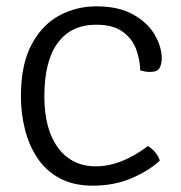

<svg xmlns="http://www.w3.org/2000/svg" viewBox="-20 -574 570 606"><path d="M422.5 -352Q422 -386 409.5 -419.2Q397 -452.5 366.8 -474.2Q336.5 -496 283 -496Q205 -496 162.5 -439Q120 -382 120 -270Q120 -165.5 163.5 -107.2Q207 -49 282.5 -49Q362 -49 447 -113Q476 -94.5 484.5 -67Q448.5 -34 394 -11Q339.5 12 273 12Q211.5 12 168.2 -11.5Q125 -35 98.2 -75Q71.5 -115 58.8 -165.5Q46 -216 46 -270Q46 -369.5 79 -432.2Q112 -495 166.2 -524.5Q220.5 -554 284 -554Q355 -554 400.8 -528Q446.5 -502 468.5 -464Q490.5 -426 490.5 -389Q490.5 -374 484.2 -360.5Q478 -347 453.5 -347Q444.5 -347 437.8 -348.2Q431 -349.5 422.5 -352Z"/></svg>

Font: Signika Negative SC Light
Style: Regular
Weight: 300
Designer: Anna Giedryś
Foundry: Anna Giedryś
Version: Version 2.000; ttfautohint (v1.8.3) -l 8 -r 50 -G 200 -x 9 -